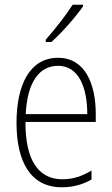

<svg xmlns="http://www.w3.org/2000/svg" viewBox="-20 -877 475 814"><path d="M332 -850V-857H288C257 -809 217 -758 174 -709V-699H198C241 -737 300 -804 332 -850ZM226 -632C108 -632 50 -520 50 -356C50 -191 110 -83 242 -83C291 -83 331 -95 368 -116V-154C324 -128 288 -117 244 -117C140 -117 87 -203 88 -360H386V-393C386 -521 341 -632 226 -632ZM226 -598C313 -598 350 -508 350 -393H89C96 -530 147 -598 226 -598Z"/></svg>

Font: Noto Sans Kannada UI Condensed ExtraLight
Style: Regular
Weight: 200
Width: 3
Designer: Jelle Bosma - Monotype Design Team
Foundry: Monotype Imaging Inc.
Version: Version 2.005